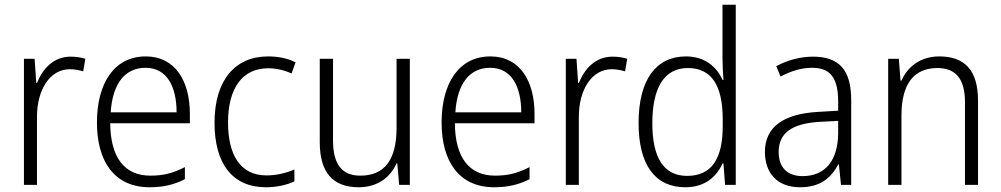

<svg xmlns="http://www.w3.org/2000/svg" viewBox="-20 -873 4223 810"><path d="M278 -634C206 -634 160 -583 136 -523H133L126 -625H81V-93H136V-380C136 -494 190 -581 275 -581C295 -581 314 -577 331 -572L340 -625C321 -631 300 -634 278 -634Z M595 -635C462 -635 389 -522 389 -356C389 -190 464 -83 611 -83C670 -83 714 -94 760 -117V-168C709 -142 669 -132 614 -132C505 -132 446 -209 445 -353H781V-393C781 -530 720 -635 595 -635ZM594 -587C684 -587 725 -508 725 -399H447C455 -523 509 -587 594 -587Z M1102 -83C1149 -83 1191 -93 1222 -108V-158C1187 -143 1147 -133 1104 -133C993 -133 942 -221 942 -356C942 -502 1003 -585 1112 -585C1144 -585 1180 -577 1210 -563L1227 -610C1196 -626 1156 -635 1111 -635C972 -635 885 -535 885 -355C885 -182 961 -83 1102 -83Z M1709 -625H1653V-334C1653 -198 1602 -132 1500 -132C1424 -132 1385 -178 1385 -280V-625H1329V-273C1329 -147 1383 -83 1493 -83C1575 -83 1628 -127 1653 -184H1656L1664 -93H1709Z M2049 -635C1916 -635 1843 -522 1843 -356C1843 -190 1918 -83 2065 -83C2124 -83 2168 -94 2214 -117V-168C2163 -142 2123 -132 2068 -132C1959 -132 1900 -209 1899 -353H2235V-393C2235 -530 2174 -635 2049 -635ZM2048 -587C2138 -587 2179 -508 2179 -399H1901C1909 -523 1963 -587 2048 -587Z M2564 -634C2492 -634 2446 -583 2422 -523H2419L2412 -625H2367V-93H2422V-380C2422 -494 2476 -581 2561 -581C2581 -581 2600 -577 2617 -572L2626 -625C2607 -631 2586 -634 2564 -634Z M2871 -83C2955 -83 3003 -128 3028 -183H3032L3039 -93H3084V-853H3028V-628C3028 -601 3030 -566 3032 -536H3028C3004 -591 2953 -635 2874 -635C2748 -635 2674 -537 2674 -354C2674 -177 2744 -83 2871 -83ZM2879 -131C2779 -131 2732 -209 2732 -353C2732 -504 2783 -586 2882 -586C2984 -586 3029 -509 3029 -369V-341C3029 -206 2984 -131 2879 -131Z M3410 -634C3354 -634 3300 -618 3255 -594L3273 -550C3318 -574 3362 -587 3406 -587C3480 -587 3516 -548 3516 -445V-406L3432 -401C3286 -393 3207 -338 3207 -232C3207 -142 3260 -83 3355 -83C3442 -83 3486 -123 3517 -180H3519L3528 -93H3571V-451C3571 -578 3520 -634 3410 -634ZM3438 -359 3516 -363V-310C3515 -198 3463 -130 3366 -130C3303 -130 3265 -165 3265 -232C3265 -312 3321 -352 3438 -359Z M3943 -635C3862 -635 3808 -590 3783 -533H3779L3772 -625H3727V-93H3783V-385C3783 -520 3836 -586 3935 -586C4011 -586 4051 -541 4051 -442V-93H4106V-449C4106 -577 4049 -635 3943 -635Z"/></svg>

Font: Noto Sans Kannada UI SemiCondensed Light
Style: Regular
Weight: 300
Width: 4
Designer: Jelle Bosma - Monotype Design Team
Foundry: Monotype Imaging Inc.
Version: Version 2.005